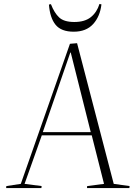

<svg xmlns="http://www.w3.org/2000/svg" viewBox="-20 -949 684 969"><path d="M369 -731 554 -21 634 -10 633 0H419L420 -10L505 -21L443 -266H191L104 -21L190 -10L189 0H11L12 -10L85 -21L333 -728ZM196 -282H438L337 -684H335ZM237 -928Q254 -884 278.5 -861Q303 -838 355 -838Q408 -838 438.5 -862.5Q469 -887 482 -929L492 -927Q485 -866 450 -827.5Q415 -789 352 -789Q289 -789 260.5 -824Q232 -859 227 -926Z"/></svg>

Font: Literata 72pt ExtraLight
Style: Italic
Weight: 200
Italic angle: -2°
Designer: Latin by Veronika Burian and Jose Scaglione. Greek by Irene Vlachou. Cyrillic by Vera Evstafieva
Foundry: TypeTogether
Version: Version 3.002